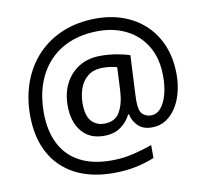

<svg xmlns="http://www.w3.org/2000/svg" viewBox="-86 -809 1071 993"><g transform="rotate(-10 449.5 -312.5)"><path d="M841 -357Q841 -311 830.5 -267Q820 -223 798 -187.5Q776 -152 744 -130.5Q712 -109 668 -109Q622 -109 595.5 -135.5Q569 -162 563 -196H558Q540 -159 505 -134Q470 -109 417 -109Q341 -109 299.5 -160Q258 -211 258 -295Q258 -361 284 -411.5Q310 -462 357.5 -491Q405 -520 470 -520Q514 -520 556.5 -512.5Q599 -505 623 -496L613 -293Q612 -275 612 -267.5Q612 -260 612 -257Q612 -205 630.5 -188Q649 -171 674 -171Q705 -171 726.5 -196.5Q748 -222 759.5 -264.5Q771 -307 771 -358Q771 -451 733.5 -515.5Q696 -580 630.5 -614Q565 -648 482 -648Q397 -648 331 -621Q265 -594 220.5 -545Q176 -496 153 -429.5Q130 -363 130 -283Q130 -185 165 -116.5Q200 -48 267.5 -12.5Q335 23 433 23Q494 23 549.5 9.5Q605 -4 648 -20V48Q605 66 551.5 77.5Q498 89 433 89Q315 89 231 45Q147 1 102.5 -81.5Q58 -164 58 -280Q58 -373 87 -452.5Q116 -532 171 -590.5Q226 -649 304.5 -681.5Q383 -714 482 -714Q560 -714 625.5 -689.5Q691 -665 739.5 -618.5Q788 -572 814.5 -506Q841 -440 841 -357ZM336 -293Q336 -229 361.5 -200Q387 -171 430 -171Q486 -171 510.5 -213Q535 -255 539 -322L545 -447Q532 -451 512 -454Q492 -457 471 -457Q422 -457 392 -433Q362 -409 349 -371.5Q336 -334 336 -293Z"/></g></svg>

Font: umalayalam05
Style: Book
Weight: 400
Designer: Jelle Bosma - Monotype Design Team
Foundry: Monotype Imaging Inc.
Version: Version 2.003